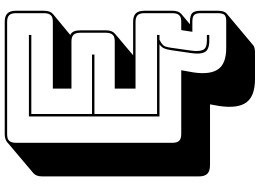

<svg xmlns="http://www.w3.org/2000/svg" viewBox="-160 -610 1075 794"><g transform="rotate(-90 377.0 -212.5)"><path d="M447 305Q378 305 351.5 270Q325 235 336 158L343 119H91Q67 119 56 108Q45 97 45 73V-575Q45 -588 48.5 -597Q52 -606 59 -612L188 -721Q193 -725 201.5 -727.5Q210 -730 220 -730H684Q708 -730 719 -719Q730 -708 730 -684V-567Q730 -554 726.5 -545Q723 -536 716 -530L630 -459Q640 -454 644.5 -444Q649 -434 649 -418V-311Q649 -298 645.5 -289Q642 -280 635 -274L546 -199H684Q708 -199 719 -188Q730 -177 730 -153V-36Q730 -23 726.5 -14Q723 -5 716 1L674 36H684Q711 36 720.5 45.5Q730 55 730 80V152Q730 165 727 174Q724 183 718 188L588 297Q584 301 576 303Q568 305 558 305ZM720 152V80Q720 61 712.5 53.5Q705 46 684 46H643L650 0H684Q692 0 699 -1.5Q706 -3 710 -7Q715 -11 717.5 -18.5Q720 -26 720 -36V-153Q720 -172 711.5 -180.5Q703 -189 684 -189H408V-275H603Q611 -275 618 -276.5Q625 -278 629 -282Q634 -286 636.5 -293.5Q639 -301 639 -311V-418Q639 -437 630.5 -445.5Q622 -454 603 -454H408V-531H684Q692 -531 699 -532.5Q706 -534 710 -538Q715 -542 717.5 -549.5Q720 -557 720 -567V-684Q720 -703 711.5 -711.5Q703 -720 684 -720H220Q212 -720 205 -718.5Q198 -717 194 -713Q189 -709 186.5 -701.5Q184 -694 184 -684V-36Q184 -17 192.5 -8.5Q201 0 220 0H484L475 51Q465 120 488.5 153Q512 186 576 186H687Q696 186 702 184.5Q708 183 712 180Q716 176 718 169Q720 162 720 152ZM630 116H606Q569 116 559 97Q549 78 555 41L567 -42Q570 -61 574.5 -71Q579 -81 591 -90H293V-630H630V-620H303V-369H549V-359H303V-100H630V-90H610Q591 -80 585.5 -72Q580 -64 577 -42L565 43Q561 73 568 89.5Q575 106 606 106H630Z"/></g></svg>

Font: Bungee Shade
Style: Regular
Weight: 400
Designer: David Jonathan Ross
Foundry: David Jonathan Ross
Version: Version 1.000;PS 1.0;hotconv 1.0.72;makeotf.lib2.5.5900